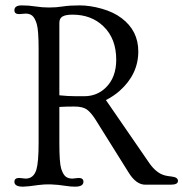

<svg xmlns="http://www.w3.org/2000/svg" viewBox="-20 -682 677 709"><path d="M64.9 7.3Q33.2 7.3 33.2 -10.7Q33.2 -24.9 50.8 -24.9L74.7 -22.5Q104 -22.5 114.3 -55.2Q122.6 -83 122.6 -154.8V-499.5Q122.6 -571.3 115.7 -593.5Q108.9 -615.7 99.4 -623.8Q89.8 -631.8 74.7 -631.8L50.8 -629.9Q33.2 -629.9 33.2 -644Q33.2 -662.1 60.1 -662.1Q86.9 -662.1 111.1 -658.2Q135.3 -654.3 161.6 -654.3Q188 -654.3 212.2 -658.2Q236.3 -662.1 274.2 -662.1Q312 -662.1 355.5 -649.9Q398.9 -637.7 428.7 -615.2Q490.7 -568.8 490.7 -492.2Q490.7 -407.2 420.9 -345.7Q398.4 -326.2 371.1 -312.5L529.8 -82Q556.6 -42.5 588.9 -34.2Q598.1 -31.7 612.3 -30.3Q637.2 -27.8 637.2 -13.9Q637.2 0 610.4 0H516.6Q482.9 0 455.6 -43.9L332.5 -240.7Q315.9 -266.6 300.8 -277.6Q285.6 -288.6 254.2 -288.6Q222.7 -288.6 199.2 -287.1V-154.8Q199.2 -81.1 205.8 -59.8Q212.4 -38.6 221.9 -30.5Q231.4 -22.5 247.1 -22.5L270.5 -24.9Q288.1 -24.9 288.1 -10.7Q288.1 7.3 256.8 7.3Q240.7 7.3 222.7 4.4Q164.1 -4.9 122.3 1.2Q80.6 7.3 64.9 7.3ZM199.2 -330.1Q231 -326.7 260.3 -326.7H291Q338.4 -326.7 371.1 -358.9Q409.2 -396.5 409.2 -461.4Q409.2 -539.6 361.8 -585Q317.4 -627.9 247.6 -627.9Q222.7 -627.9 210.9 -621.1Q199.2 -614.3 199.2 -597.7Z"/></svg>

Font: Ovo
Style: Regular
Weight: 400
Designer: Nicole Fally
Foundry: Sorkin Type Co.
Version: Version 1.001